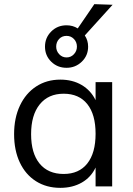

<svg xmlns="http://www.w3.org/2000/svg" viewBox="-20 -899 640 926"><path d="M197 -674Q197 -717 227 -747Q257 -777 301 -777Q331 -777 355 -762L435 -879L523 -876L389 -728Q405 -704 405 -674Q405 -631 374.5 -601.5Q344 -572 301 -572Q257 -572 227 -601.5Q197 -631 197 -674ZM251 -674Q251 -653 265.5 -637.5Q280 -622 301 -622Q322 -622 336.5 -637.5Q351 -653 351 -674Q351 -696 336.5 -711Q322 -726 301 -726Q279 -726 265 -711Q251 -696 251 -674ZM441 -503H521V0H441V-91Q419 -44 374.5 -18.5Q330 7 271 7Q204 7 153.5 -25Q103 -57 75.5 -115.5Q48 -174 48 -252Q48 -330 76 -389.5Q104 -449 154.5 -482Q205 -515 271 -515Q330 -515 374 -489Q418 -463 441 -416ZM441 -254Q441 -347 401 -397Q361 -447 287 -447Q213 -447 171.5 -395.5Q130 -344 130 -252Q130 -160 171 -110Q212 -60 287 -60Q361 -60 401 -110.5Q441 -161 441 -254Z"/></svg>

Font: Muli
Style: Regular
Weight: 400
Designer: Vernon Adams
Foundry: Vernon Adams
Version: Version 2.000